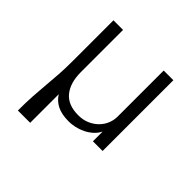

<svg xmlns="http://www.w3.org/2000/svg" viewBox="-161 -606 893 893"><g transform="rotate(45 286.0 -159.5)"><path d="M76.4 145.5Q76.4 90.9 79.1 49.3Q81.8 7.7 85.2 -30.7Q88.6 -69.1 91.4 -108.9Q94.1 -148.6 94.1 -199.1V-465.5H157.3V-188.2Q157.3 -117.3 190 -77.3Q222.7 -37.3 290.5 -37.3Q321.8 -37.3 346.6 -48.2Q371.4 -59.1 388.9 -76.8Q406.4 -94.5 415.5 -116.8Q424.5 -139.1 424.5 -161.8V-465.5H488.2V0H424.5V-64.1Q414.5 -44.1 398 -29.3Q381.4 -14.5 361.4 -4.8Q341.4 5 320 9.8Q298.6 14.5 279.5 14.5Q232.7 14.5 203.2 -0.5Q173.6 -15.5 157.3 -42.7V145.5Z"/></g></svg>

Font: Spartan
Style: Regular
Weight: 400
Designer: Matt Bailey, Mirko Velimirovic
Foundry: Matt Bailey
Version: Version 1.005